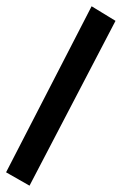

<svg xmlns="http://www.w3.org/2000/svg" viewBox="-83 -293 447 616"><path d="M-63.5 259.8 210.9 -272.9 287.6 -226.1 11.7 302.7Z"/></svg>

Font: Pinar DS1 SemiBold
Style: Regular
Weight: 600
Designer: Amin Abedi
Version: Version 3.000